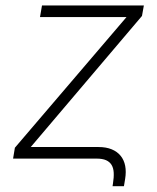

<svg xmlns="http://www.w3.org/2000/svg" viewBox="-20 -565 559 684"><path d="M33 -38.7 430.8 -504.3H122.5L129.6 -545.5H492.5L485.8 -508.2L89.5 -41.2H331.3Q358.3 -41.2 378 -33Q397.7 -24.9 409.8 -9.9Q421.9 5 426 25.9Q430 46.9 425.8 72.4L421.5 98.4H381L382.5 88.1Q386 66.8 385.1 50.2Q384.2 33.7 377.5 22.5Q370.7 11.4 357.8 5.7Q344.8 0 323.9 0H26.6Z"/></svg>

Font: Inter P Extra Light
Style: Italic
Weight: 200
Italic angle: 9.39999°
Designer: Rasmus Andersson
Foundry: rsms
Version: Version 3.018;git-588b23468